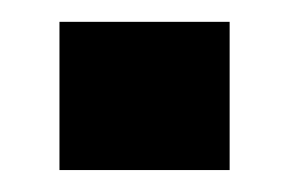

<svg xmlns="http://www.w3.org/2000/svg" viewBox="-20 -155 264 175"><path d="M34.2 0V-135.1H189.3V0Z"/></svg>

Font: Foldit Thin
Style: Regular
Weight: 100
Designer: Sophia Tai
Foundry: Sophia Tai
Version: Version 1.003